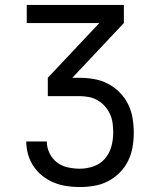

<svg xmlns="http://www.w3.org/2000/svg" viewBox="-20 -540 640 775"><path d="M302 215Q275 215 248.5 211Q222 207 197.5 197Q173 187 152 170.5Q131 154 116 132Q101 110 93.5 84Q86 58 86 31H169Q169 56 180 78.5Q191 101 210 115.5Q229 130 253.5 135.5Q278 141 302 141Q330 141 357.5 131.5Q385 122 403.5 100.5Q422 79 429.5 51.5Q437 24 437 -5Q437 -24 434.5 -43Q432 -62 424 -79.5Q416 -97 403 -111.5Q390 -126 373.5 -135.5Q357 -145 338 -148.5Q319 -152 300 -152H173V-226L381 -447H88V-520H480V-447L272 -226H300Q330 -226 359 -221Q388 -216 414.5 -202.5Q441 -189 462.5 -167.5Q484 -146 497 -119.5Q510 -93 515 -63.5Q520 -34 520 -4Q520 25 515 54Q510 83 497 109.5Q484 136 463 157Q442 178 416 191.5Q390 205 360.5 210Q331 215 302 215Z"/></svg>

Font: Iosevka Aile
Style: Regular
Weight: 400
Designer: Belleve Invis
Foundry: Belleve Invis
Version: Version 28.0.1; ttfautohint (v1.8.4)